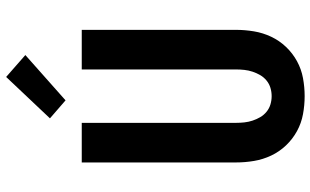

<svg xmlns="http://www.w3.org/2000/svg" viewBox="-218 -810 1035 640"><g transform="rotate(-90 300.0 -489.5)"><path d="M300 8Q270 8 240 2.5Q210 -3 183.5 -17.5Q157 -32 136 -54Q115 -76 102 -103.5Q89 -131 84 -161Q79 -191 79 -221V-735H211V-221Q211 -207 212.5 -193Q214 -179 218.5 -165.5Q223 -152 230 -140Q237 -128 248 -119Q259 -110 272.5 -106Q286 -102 300 -102Q314 -102 327.5 -106Q341 -110 352 -119Q363 -128 370 -140Q377 -152 381.5 -165.5Q386 -179 387.5 -193Q389 -207 389 -221V-735H521V-221Q521 -191 516 -161Q511 -131 498 -103.5Q485 -76 464 -54Q443 -32 416.5 -17.5Q390 -3 360 2.5Q330 8 300 8ZM286 -789 226 -841 364 -987 437 -923Z"/></g></svg>

Font: Iosevka Aile Extrabold
Style: Regular
Weight: 800
Designer: Belleve Invis
Foundry: Belleve Invis
Version: Version 27.3.5; ttfautohint (v1.8.4)